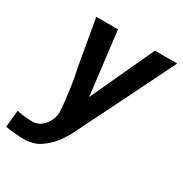

<svg xmlns="http://www.w3.org/2000/svg" viewBox="-187 -681 960 1009"><g transform="rotate(30 293.0 -176.0)"><path d="M90.5 95Q117 95 138.5 80.5Q160 66 173.5 42.5Q187 19 190.5 -6.5Q191 -9.5 191 -17.5Q191 -63.5 168.5 -211Q159.5 -248.5 144.8 -334.2Q130 -420 126.5 -439Q122.5 -462.5 117.5 -491.2Q112.5 -520 107 -550H239L285.5 -166L463 -550H598.5Q580 -511.5 420.5 -190Q319.5 11.5 303.5 45.5Q266.5 111.5 228 145Q189.5 178.5 160.5 187.5Q131.5 196.5 104 197.5Q86.5 198 47 194.8Q7.5 191.5 -14 187L-3.5 84Q18.5 90 45 92.5Q71.5 95 90.5 95Z"/></g></svg>

Font: JuliaMono BoldItalic
Style: Regular
Weight: 700
Italic angle: -9°
Monospace: yes
Designer: cormullion
Foundry: corm
Version: Version 0.049; ttfautohint (v1.8.4)